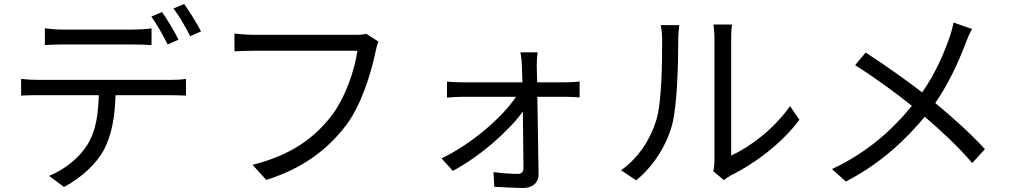

<svg xmlns="http://www.w3.org/2000/svg" viewBox="-20 -872 5040 954"><path d="M203 -731V-648C229 -650 262 -651 295 -651C352 -651 585 -651 640 -651C669 -651 704 -650 733 -648V-731C704 -727 669 -725 640 -725C585 -725 352 -725 294 -725C262 -725 232 -728 203 -731ZM785 -812 732 -790C759 -752 793 -692 813 -651L867 -675C847 -716 810 -777 785 -812ZM895 -852 842 -830C871 -792 903 -736 925 -692L979 -716C960 -753 921 -816 895 -852ZM85 -480V-397C112 -399 141 -399 171 -399H471C468 -304 457 -220 413 -151C374 -88 302 -30 224 2L298 57C383 13 459 -59 495 -125C535 -200 551 -291 554 -399H826C850 -399 882 -398 904 -397V-480C880 -476 847 -475 826 -475C773 -475 229 -475 171 -475C140 -475 112 -477 85 -480Z M1861 -665 1800 -704C1781 -699 1762 -699 1747 -699C1701 -699 1302 -699 1245 -699C1212 -699 1173 -702 1145 -705V-617C1171 -618 1205 -620 1245 -620C1302 -620 1698 -620 1756 -620C1742 -524 1696 -385 1625 -294C1541 -187 1429 -102 1235 -53L1303 22C1487 -36 1606 -129 1697 -246C1776 -349 1824 -510 1846 -615C1850 -634 1854 -651 1861 -665Z M2174 -85 2230 -23C2366 -95 2510 -223 2578 -318L2581 -37C2581 -19 2572 -8 2554 -8C2524 -8 2472 -11 2432 -17L2436 56C2476 58 2541 62 2581 62C2625 62 2657 36 2656 -7L2650 -391H2795C2814 -391 2843 -389 2860 -388V-467C2846 -465 2813 -463 2793 -463H2649L2647 -544C2647 -567 2648 -590 2651 -612H2566C2570 -589 2573 -564 2573 -544L2576 -463H2275C2251 -463 2224 -464 2201 -467V-387C2225 -389 2250 -391 2277 -391H2544C2476 -289 2324 -157 2174 -85Z M3524 -21 3577 23C3584 17 3595 9 3611 0C3727 -57 3866 -160 3952 -277L3905 -345C3828 -232 3705 -141 3613 -99C3613 -130 3613 -613 3613 -676C3613 -714 3616 -742 3617 -750H3525C3526 -742 3530 -714 3530 -676C3530 -613 3530 -123 3530 -77C3530 -57 3528 -37 3524 -21ZM3066 -26 3141 24C3225 -45 3289 -143 3319 -250C3346 -350 3350 -564 3350 -675C3350 -705 3354 -735 3355 -747H3263C3267 -726 3270 -704 3270 -674C3270 -563 3269 -363 3240 -272C3210 -175 3150 -86 3066 -26Z M4281 -611 4229 -548C4325 -488 4437 -406 4511 -346C4412 -225 4289 -114 4114 -32L4183 30C4357 -60 4481 -179 4575 -292C4661 -218 4737 -147 4811 -62L4874 -131C4803 -208 4717 -286 4627 -360C4694 -457 4744 -567 4777 -655C4785 -676 4799 -710 4810 -728L4718 -760C4714 -738 4705 -706 4698 -686C4668 -601 4627 -506 4562 -413C4483 -474 4367 -556 4281 -611Z"/></svg>

Font: Noto Sans KR
Style: Regular
Weight: 400
Designer: Ryoko NISHIZUKA 西塚涼子 (kana, bopomofo & ideographs); Paul D. Hunt (Latin, Greek & Cyrillic); Sandoll Communications 산돌커뮤니
Foundry: Adobe
Version: Version 2.004;hotconv 1.0.118;makeotfexe 2.5.65603